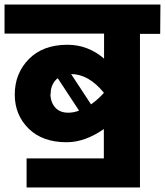

<svg xmlns="http://www.w3.org/2000/svg" viewBox="-40 -697 726 845"><path d="M666 -677 665 -548H576V128H77V0H417V-129Q334 -71 253 -71Q147 -71 86 -131Q25 -191 25 -281Q25 -374 87 -437Q149 -500 257 -500Q347 -500 418 -439V-549H-20V-677ZM361 -237V-238Q391 -259 417 -288V-289Q350 -371 273 -371ZM183 -284H182Q182 -248 202.5 -224.5Q223 -201 260 -201Q284 -201 308 -210L214 -353Q183 -328 183 -284Z"/></svg>

Font: Martel Sans Heavy
Style: Regular
Weight: 900
Designer: Dan Reynolds and Mathieu Réguer
Foundry: Dan Reynolds and Mathieu Réguer
Version: Version 1.001;PS 001.001;hotconv 1.0.70;makeotf.lib2.5.58329